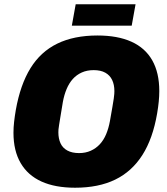

<svg xmlns="http://www.w3.org/2000/svg" viewBox="-20 -866 781 898"><path d="M331 12Q238 12 174 -17Q110 -46 76.5 -103.5Q43 -161 43 -245Q43 -270 46 -296.5Q49 -323 54 -352Q75 -470 122.5 -547Q170 -624 248 -662Q326 -700 436 -700Q530 -700 594.5 -671Q659 -642 692 -584Q725 -526 725 -440Q725 -417 722.5 -391Q720 -365 715 -336Q695 -218 646 -141Q597 -64 519 -26Q441 12 331 12ZM350 -150Q380 -150 404.5 -161Q429 -172 447 -191.5Q465 -211 476.5 -238.5Q488 -266 494 -299Q501 -339 505.5 -364.5Q510 -390 512 -404.5Q514 -419 514.5 -426.5Q515 -434 515 -440Q515 -470 504.5 -492Q494 -514 472.5 -526Q451 -538 418 -538Q387 -538 362.5 -527Q338 -516 320.5 -496.5Q303 -477 291.5 -449.5Q280 -422 274 -389Q267 -348 263 -322.5Q259 -297 256.5 -282.5Q254 -268 253.5 -260.5Q253 -253 253 -247Q253 -218 263 -196Q273 -174 295 -162Q317 -150 350 -150ZM316 -746 334 -846H614L596 -746Z"/></svg>

Font: Archivo SemiCondensed Black
Style: Italic
Weight: 900
Width: 4
Italic angle: -10°
Designer: Hector Gatti
Foundry: Omnibus-Type
Version: Version 2.001